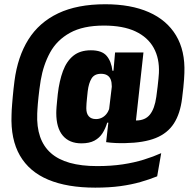

<svg xmlns="http://www.w3.org/2000/svg" viewBox="-20 -690 896 882"><path d="M354 -31.5Q298.5 -31.5 268.5 -67Q238.5 -102.5 238.5 -171Q238.5 -176 238.8 -182.8Q239 -189.5 239.8 -199.2Q240.5 -209 242 -223.5Q243.5 -238 245.5 -258.5Q252.5 -318.5 269.2 -363.8Q286 -409 317 -434Q348 -459 397.5 -459Q448 -459 469.8 -433.5Q491.5 -408 496.5 -365H531.5L493 -280Q493.5 -284 493.5 -287.5Q493.5 -291 493.5 -294Q493.5 -312 488.5 -324.8Q483.5 -337.5 472.5 -344.2Q461.5 -351 444 -351Q414 -351 400.8 -329.8Q387.5 -308.5 383 -271.5Q381 -251.5 379.5 -238Q378 -224.5 377.5 -216Q377 -207.5 376.8 -202.2Q376.5 -197 376.5 -192.5Q376.5 -168.5 387.8 -155.8Q399 -143 421 -143Q435 -143 447 -148.8Q459 -154.5 468 -165.2Q477 -176 482.5 -191.5L504.5 -126.5H472.5Q464.5 -99.5 450.8 -78Q437 -56.5 413.8 -44Q390.5 -31.5 354 -31.5ZM467.5 -37 480 -146.5 478.5 -165.5 498.5 -332.5 500 -350.5 508.5 -447.5 509 -449H639L595.5 -55ZM567 -140Q577.5 -138 585 -137.2Q592.5 -136.5 605 -136.5Q647 -136.5 668.8 -163.8Q690.5 -191 698 -245Q702 -272.5 704.2 -293.2Q706.5 -314 708 -329.2Q709.5 -344.5 710 -354.5Q713 -421.5 686 -470.2Q659 -519 602.2 -545.8Q545.5 -572.5 457.5 -572.5Q361.5 -572.5 301.5 -539.2Q241.5 -506 210.2 -449Q179 -392 167 -321Q163.5 -299 161 -279.8Q158.5 -260.5 156.8 -243.8Q155 -227 153.8 -213Q152.5 -199 152 -187.8Q151.5 -176.5 151 -168Q146 -47 213.5 13Q281 73 426 73Q490.5 73 543.8 65Q597 57 641 43.2Q685 29.5 720.5 13.5L702 120Q666 134.5 625 146.2Q584 158 533.2 165Q482.5 172 417.5 172Q289 172 201.8 135.5Q114.5 99 71.5 24.5Q28.5 -50 33 -162.5Q33 -172 33.8 -184.8Q34.5 -197.5 35.8 -212.5Q37 -227.5 38.5 -244.5Q40 -261.5 42 -280Q44 -298.5 46.5 -318Q61 -429.5 110.2 -508.2Q159.5 -587 247.2 -628.8Q335 -670.5 463.5 -670.5Q581 -670.5 663.5 -634.2Q746 -598 788.5 -527.5Q831 -457 827 -354.5Q826.5 -342 825.5 -325.5Q824.5 -309 822.2 -287.5Q820 -266 816.5 -238.5Q808 -168 778.8 -122.8Q749.5 -77.5 695 -55.8Q640.5 -34 554 -32.5Q533.5 -32 511 -33Q488.5 -34 467.5 -37Z"/></svg>

Font: Anek Bangla Medium
Style: Bold
Weight: 700
Version: Version 1.003